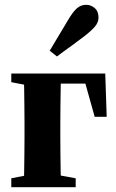

<svg xmlns="http://www.w3.org/2000/svg" viewBox="-20 -779 482 799"><path d="M78 0Q80 -24 80.5 -60.5Q81 -97 81.5 -137Q82 -177 82 -209V-264Q82 -296 81.5 -336Q81 -376 80.5 -413Q80 -450 78 -473H235Q233 -450 232.5 -413Q232 -376 231.5 -336Q231 -296 231 -264V-209Q231 -177 231.5 -137Q232 -97 232.5 -60.5Q233 -24 235 0ZM135 -431V-473H418L424 -293H374L325 -468L379 -431ZM27 0V-37L119 -55H197L295 -37V0ZM27 -437V-473H170V-419H120ZM187 -568Q196 -583 206 -600Q216 -617 230 -640Q244 -663 264 -697Q283 -729 299.5 -744Q316 -759 339 -759Q358 -759 374 -745.5Q390 -732 390 -706Q390 -685 373.5 -666.5Q357 -648 328 -626Q299 -604 279 -589.5Q259 -575 244.5 -564.5Q230 -554 217 -544Z"/></svg>

Font: Source Serif 4 36pt
Style: Bold
Weight: 700
Designer: Frank Grießhammer
Foundry: Adobe Systems Incorporated
Version: Version 4.004;hotconv 1.0.116;makeotfexe 2.5.65601